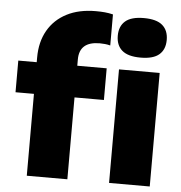

<svg xmlns="http://www.w3.org/2000/svg" viewBox="-56 -871 872 924"><g transform="rotate(5 380.0 -409.0)"><path d="M107.5 0V-395.5H18.5V-548.5H107.5V-571Q107.5 -646.5 139.2 -702Q171 -757.5 229.8 -787.8Q288.5 -818 370 -818Q394 -818 413.2 -816.2Q432.5 -814.5 453 -809.5V-659.5Q440 -663 427.5 -664.2Q415 -665.5 402 -665.5Q303.5 -665.5 303.5 -579V-548.5H445.5V-395.5H303.5V0ZM603 -614Q542 -614 513.5 -638.8Q485 -663.5 485 -709.5Q485 -755.5 513.5 -780.2Q542 -805 603 -805Q664.5 -805 693 -780.2Q721.5 -755.5 721.5 -709.5Q721.5 -663.5 693 -638.8Q664.5 -614 603 -614ZM505 0V-548.5H701.5V0Z"/></g></svg>

Font: Encode Sans SmExp XBd
Style: Regular
Weight: 800
Width: 6
Designer: Multiple Designers
Foundry: Impallari Type
Version: Version 3.002; ttfautohint (v1.8.3) -l 8 -r 50 -G 200 -x 14 